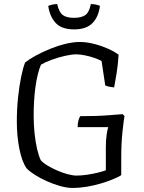

<svg xmlns="http://www.w3.org/2000/svg" viewBox="-20 -927 711 947"><path d="M337 0Q310 0 276.5 -9.5Q243 -19 210.5 -33.5Q178 -48 151.5 -65Q125 -82 111 -97Q88 -130 75.5 -193Q63 -256 63 -327Q63 -389 69 -446Q75 -503 84.5 -549Q94 -595 104 -619Q124 -635 156 -652.5Q188 -670 226 -685.5Q264 -701 302.5 -710.5Q341 -720 373 -720Q406 -720 442 -711Q478 -702 511 -687.5Q544 -673 565 -657Q562 -608 555 -565Q548 -522 543 -496Q524 -498 514 -500.5Q504 -503 499 -506L481 -626Q469 -633 446.5 -641Q424 -649 399 -654Q374 -659 356 -659Q334 -659 300.5 -651.5Q267 -644 234.5 -632Q202 -620 182 -608Q173 -587 166 -558Q159 -529 154.5 -495.5Q150 -462 148 -426.5Q146 -391 146 -357Q146 -312 150.5 -269Q155 -226 163 -192Q171 -158 181 -137Q192 -124 213.5 -111Q235 -98 261 -86.5Q287 -75 313 -68Q339 -61 357 -61Q381 -61 408.5 -65Q436 -69 461 -75Q486 -81 502 -87V-198Q502 -236 506 -263Q510 -290 514 -300H363Q363 -318 367 -333Q371 -348 376 -354Q411 -354 448.5 -355Q486 -356 521.5 -359Q557 -362 585 -364L594 -355Q590 -332 584 -276Q578 -220 578 -149V-63Q564 -54 537.5 -43Q511 -32 477.5 -22Q444 -12 408 -6Q372 0 337 0ZM345 -782Q284 -782 254.5 -814Q225 -846 218 -898Q225 -901 237 -904Q249 -907 262 -907Q271 -867 289.5 -853Q308 -839 345 -839Q381 -839 400.5 -852.5Q420 -866 428 -907Q443 -907 455 -904Q467 -901 473 -898Q466 -843 435.5 -812.5Q405 -782 345 -782Z"/></svg>

Font: Texturina 12pt ExtraLight
Style: Regular
Weight: 250
Designer: Guillermo Torres Carreño
Foundry: Omnibus-Type
Version: Version 1.002